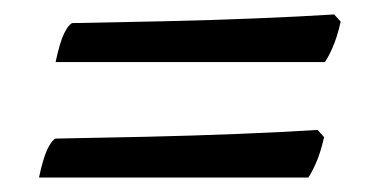

<svg xmlns="http://www.w3.org/2000/svg" viewBox="-20 -413 510 266"><path d="M57 -327Q63 -355 69 -367Q75 -379 80 -381Q139 -382 205 -383.5Q271 -385 333.5 -387.5Q396 -390 443 -393L452 -383Q447 -361 440.5 -346.5Q434 -332 430 -327ZM34 -167Q40 -195 46 -207Q52 -219 57 -221Q116 -222 182 -223.5Q248 -225 310.5 -227.5Q373 -230 420 -233L429 -223Q424 -201 417.5 -186.5Q411 -172 407 -167Z"/></svg>

Font: Texturina 72pt 72pt SemiBold
Style: Italic
Weight: 600
Italic angle: -11°
Designer: Guillermo Torres Carreño
Foundry: Omnibus-Type
Version: Version 1.002; ttfautohint (v1.8.3)